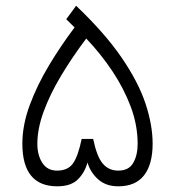

<svg xmlns="http://www.w3.org/2000/svg" viewBox="-20 -655 615 675"><path d="M287.6 -83.5Q277.8 -47.9 253.4 -23.9Q229 0 181.2 0Q58.6 0 58.6 -149.9Q58.6 -215.3 84.5 -285.4Q110.4 -355.5 152.3 -425.3Q194.3 -495.1 242.2 -558.6L212.9 -587.4L247.6 -634.8Q348.6 -538.6 407.5 -452.6Q466.3 -366.7 491.5 -291Q516.6 -215.3 516.6 -149.9Q516.6 -77.6 486.6 -38.8Q456.5 0 396 0Q353 0 325.7 -23.9Q298.3 -47.9 287.6 -83.5ZM111.3 -149.4Q111.3 -109.4 128.9 -82.3Q146.5 -55.2 180.7 -55.2Q218.3 -55.2 236.3 -80.1Q254.4 -105 267.1 -166.5H307.6Q320.3 -104.5 341.3 -79.8Q362.3 -55.2 396 -55.2Q432.6 -55.2 448.2 -82Q463.9 -108.9 463.9 -149.4Q463.9 -215.3 439.5 -280.3Q415 -345.2 374.3 -406Q333.5 -466.8 283.2 -519.5Q233.9 -454.1 194.8 -388.9Q155.8 -323.7 133.5 -262.9Q111.3 -202.1 111.3 -149.4Z"/></svg>

Font: Vazirmatn FD NL ExtraLight
Style: Regular
Weight: 200
Designer: Saber Rastikerdar
Foundry: Saber Rastikerdar
Version: Version 33.003